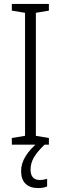

<svg xmlns="http://www.w3.org/2000/svg" viewBox="-20 -734 309 974"><path d="M228 0H40V-34L107 -45V-669L40 -680V-714H228V-680L162 -669V-45L228 -34ZM135 126Q135 179 182 179Q193 179 203 177Q213 175 219 173V212Q210 216 198.5 218Q187 220 173 220Q132 220 109.5 198Q87 176 87 134Q87 95 110.5 57.5Q134 20 173 -11L206 0Q171 33 153 63Q135 93 135 126Z"/></svg>

Font: Noto Sans Tamil Condensed Light
Style: Regular
Weight: 300
Width: 3
Designer: Jelle Bosma - Monotype Design Team
Foundry: Monotype Imaging Inc.
Version: Version 2.004; ttfautohint (v1.8.4.7-5d5b)